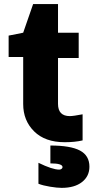

<svg xmlns="http://www.w3.org/2000/svg" viewBox="-20 -682 455 934"><path d="M92.8 -175.8V-404.8H22V-508.8L92.8 -522.9L141.1 -662.1H262.2V-522.9H362.8V-399.9H262.2V-176.8Q262.2 -117.2 319.8 -117.2Q336.4 -117.2 381.8 -126V1Q344.2 9.8 294.9 9.8Q199.2 9.8 146 -43Q92.8 -95.7 92.8 -175.8ZM167 211.9V109.9Q234.9 143.1 268.1 143.1Q274.9 143.1 279.5 139.4Q284.2 135.7 284.2 130.9Q284.2 112.8 225.1 112.8V25.9Q322.8 25.9 368.9 50.3Q415 74.7 415 128.9Q415 175.3 378.9 203.6Q342.8 231.9 279.8 231.9Q258.3 231.9 223.9 226.3Q189.5 220.7 167 211.9Z"/></svg>

Font: LT Superior Black
Style: Regular
Weight: 900
Designer: Daniel Lyons
Foundry: LyonsType
Version: Version 2.005